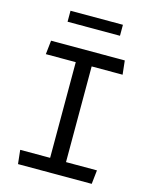

<svg xmlns="http://www.w3.org/2000/svg" viewBox="-134 -1010 868 1097"><g transform="rotate(15 300.0 -462.0)"><path d="M81 0 72 -82H249V-648H72L81 -730H517L526 -648H343V-82H526L517 0ZM144 -859V-924H454V-859Z"/></g></svg>

Font: Moralerspace Krypton JPDOC
Style: Regular
Weight: 400
Version: v0.0.6; ttfautohint (v1.8.4.7-5d5b-dirty) -l 6 -r 45 -G 200 